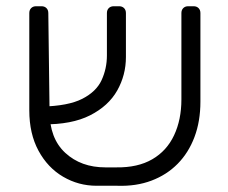

<svg xmlns="http://www.w3.org/2000/svg" viewBox="-20 -591 731 616"><path d="M353 -54Q422 -53 468.5 -80Q515 -107 538.5 -157Q562 -207 562 -272V-549Q562 -559 568 -565Q574 -571 584 -571H601Q611 -571 617 -565Q623 -559 623 -549V-265Q623 -202 604 -151.5Q585 -101 550 -65.5Q515 -30 466 -11.5Q417 7 357 5H290Q232 5 182.5 -24Q133 -53 103.5 -107.5Q74 -162 74 -237V-549Q74 -559 80 -565Q86 -571 96 -571H113Q123 -571 129 -565Q135 -559 135 -549L139 -234Q139 -147 189.5 -100.5Q240 -54 318 -54ZM117 -192 114 -249Q199 -251 244 -274Q289 -297 306 -334Q323 -371 323 -413V-549Q323 -559 329 -565Q335 -571 345 -571H362Q372 -571 378 -565Q384 -559 384 -549V-408Q384 -350 356 -300.5Q328 -251 269 -221Q210 -191 117 -192Z"/></svg>

Font: Rubik Light Light
Style: Regular
Weight: 300
Version: Version 2.101